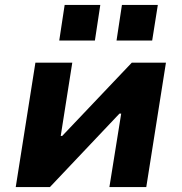

<svg xmlns="http://www.w3.org/2000/svg" viewBox="-20 -761 740 781"><path d="M44 0 124 -506H274L227 -208H233L516 -506H655L575 0H425L473 -299H466L183 0ZM454 -596 476 -741H622L599 -596ZM221 -596 243 -741H388L366 -596Z"/></svg>

Font: Nunito Sans 6pt ExtraBold
Style: Italic
Weight: 800
Italic angle: -9°
Version: Version 3.101;gftools[0.9.27]